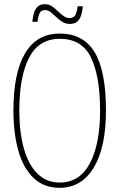

<svg xmlns="http://www.w3.org/2000/svg" viewBox="-20 -885 570 915"><path d="M264 10Q190 10 141 -36Q92 -82 68 -165Q44 -248 44 -359Q44 -537 99.5 -631Q155 -725 265 -725Q377 -725 431 -636Q485 -547 485 -358Q485 -183 427 -86.5Q369 10 264 10ZM264 -15Q360 -15 408.5 -107Q457 -199 457 -358Q457 -520 414 -610Q371 -700 265 -700Q165 -700 118.5 -610Q72 -520 72 -358Q72 -256 93.5 -178.5Q115 -101 158 -58Q201 -15 264 -15ZM313 -771Q293 -771 277 -781Q261 -791 247.5 -804Q234 -817 221.5 -827Q209 -837 195 -837Q175 -837 168 -820.5Q161 -804 159 -781H134Q136 -800 140.5 -819Q145 -838 157.5 -851.5Q170 -865 194 -865Q213 -865 227.5 -855Q242 -845 255.5 -832Q269 -819 282.5 -809Q296 -799 312 -799Q333 -799 340.5 -816Q348 -833 350 -855H375Q373 -836 368 -816.5Q363 -797 350.5 -784Q338 -771 313 -771Z"/></svg>

Font: Noto Serif Tamil ExtraCondensed Thin
Style: Regular
Weight: 100
Width: 2
Designer: Indian Type Foundry, Tom Grace, and the Monotype Design Team
Foundry: Monotype Imaging Inc.
Version: Version 2.004; ttfautohint (v1.8.4.7-5d5b)